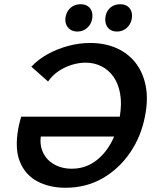

<svg xmlns="http://www.w3.org/2000/svg" viewBox="-20 -874 735 907"><path d="M289 13Q215 13 158 -16.5Q101 -46 75 -107.5Q49 -169 66 -264Q68 -277 72 -292.5Q76 -308 80 -323L193 -295Q189 -288 185 -277.5Q181 -267 178 -256Q164 -203 179.5 -162.5Q195 -122 232.5 -99.5Q270 -77 319 -77Q379 -77 426 -109.5Q473 -142 504 -198Q535 -254 546 -324Q556 -384 547.5 -431.5Q539 -479 516 -511.5Q493 -544 459 -561Q425 -578 384 -578Q353 -578 320 -568Q287 -558 257.5 -538.5Q228 -519 207 -489L128 -559Q160 -593 205 -618Q250 -643 302 -657Q354 -671 406 -671Q474 -671 528.5 -647.5Q583 -624 619 -579Q655 -534 668 -470Q681 -406 665 -325Q647 -230 595 -153.5Q543 -77 465 -32Q387 13 289 13ZM123 -229 80 -323H584L564 -229ZM346 -725Q325 -725 311 -735Q297 -745 291.5 -762Q286 -779 291 -799Q297 -824 315.5 -839Q334 -854 361 -854Q381 -854 394.5 -845Q408 -836 413.5 -820Q419 -804 415 -783Q410 -758 391 -741.5Q372 -725 346 -725ZM533 -725Q512 -725 498.5 -735Q485 -745 480 -762Q475 -779 479 -799Q484 -824 502.5 -839Q521 -854 548 -854Q568 -854 581.5 -845Q595 -836 600.5 -820Q606 -804 602 -783Q597 -758 578 -741.5Q559 -725 533 -725Z"/></svg>

Font: Ysabeau Infant
Style: Bold Italic
Weight: 700
Italic angle: -12°
Designer: Christian Thalmann (Catharsis Fonts)
Version: Version 2.001;gftools[0.9.30]; featfreeze: ss01,ss02,lnum